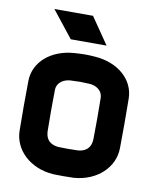

<svg xmlns="http://www.w3.org/2000/svg" viewBox="-80 -741 659 818"><g transform="rotate(10 250.0 -332.5)"><path d="M291 -392C318 -391 349 -375 349 -339C350 -259 350 -244 349 -164C348 -118 318 -106 292 -104C274 -103 226 -103 208 -104C182 -106 152 -118 151 -164C150 -240 150 -263 151 -339C151 -375 182 -390 208 -392C247 -394 254 -394 291 -392ZM33 -144C34 -62 104 7 206 14C224 15 276 15 294 14C396 7 466 -62 467 -144C468 -224 468 -279 467 -359C466 -441 395 -503 295 -510C256 -513 241 -512 206 -510C105 -503 34 -441 33 -359C32 -283 32 -230 33 -144ZM89 -680 180 -565H335L256 -680Z"/></g></svg>

Font: Fervojo
Style: Bold
Weight: 700
Designer: kohakuno
Version: ver.1.0